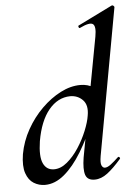

<svg xmlns="http://www.w3.org/2000/svg" viewBox="-53 -767 574 820"><g transform="rotate(-5 234.0 -356.5)"><path d="M107 13Q81 13 59 -0.5Q37 -14 26.5 -44.5Q16 -75 24 -126Q34 -181 61.5 -230Q89 -279 127.5 -317Q166 -355 209 -377Q252 -399 294 -399Q326 -399 351 -383Q376 -367 378 -332L331 -246Q301 -171 265.5 -112.5Q230 -54 190 -20.5Q150 13 107 13ZM151 -50Q180 -50 207.5 -73Q235 -96 257.5 -130.5Q280 -165 295 -202Q310 -239 314 -266Q322 -310 300.5 -332.5Q279 -355 246 -355Q193 -354 154.5 -307.5Q116 -261 101 -175Q91 -110 105 -80Q119 -50 151 -50ZM320 9Q289 9 281 -15Q273 -39 281 -89L376 -599Q384 -643 370.5 -653Q357 -663 314 -642Q310 -640 308 -646Q306 -652 310 -653L456 -725Q461 -727 465 -723Q469 -719 468 -717L354 -89Q349 -60 354 -49Q359 -38 368 -38Q379 -38 393.5 -49Q408 -60 426 -77Q429 -81 433.5 -77Q438 -73 434 -69Q402 -32 375 -11.5Q348 9 320 9Z"/></g></svg>

Font: Cormorant Garamond Light SemiBold
Style: Italic
Weight: 600
Italic angle: -10°
Version: Version 4.001